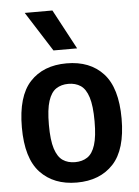

<svg xmlns="http://www.w3.org/2000/svg" viewBox="-56 -852 655 905"><g transform="rotate(-5 271.0 -399.0)"><path d="M271 10Q162 10 98.5 -57.5Q35 -125 35 -271Q35 -418.5 97.8 -486.2Q160.5 -554 271 -554Q381.5 -554 444.2 -485.8Q507 -417.5 507 -272Q507 -125.5 443.8 -57.8Q380.5 10 271 10ZM271 -86.5Q305 -86.5 329.2 -102.5Q353.5 -118.5 366.2 -158.5Q379 -198.5 379 -270.5Q379 -344 366 -384.5Q353 -425 328.8 -441Q304.5 -457 271 -457Q237.5 -457 213.2 -441Q189 -425 176 -385Q163 -345 163 -272.5Q163 -199.5 176 -159.2Q189 -119 213 -102.8Q237 -86.5 271 -86.5ZM215 -620 95.5 -808H226.5L327 -620Z"/></g></svg>

Font: Encode Sans SmCnd SmBold
Style: Regular
Weight: 600
Width: 4
Designer: Multiple Designers
Foundry: Impallari Type
Version: Version 3.002; ttfautohint (v1.8.3) -l 8 -r 50 -G 200 -x 14 